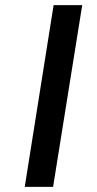

<svg xmlns="http://www.w3.org/2000/svg" viewBox="-20 -725 378 745"><path d="M76 0 188 -705H299L186 0Z"/></svg>

Font: Nunito Sans 7pt Expanded Medium
Style: Italic
Weight: 500
Width: 7
Italic angle: -9°
Designer: Vernon Adams
Foundry: Vernon Adams
Version: Version 3.101;gftools[0.9.27]